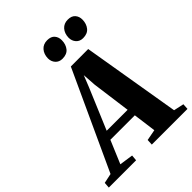

<svg xmlns="http://www.w3.org/2000/svg" viewBox="-348 -1124 1271 1271"><g transform="rotate(-45 287.5 -489.0)"><path d="M-81.5 0 -78.5 -41 -10 -55.5 307.5 -744.5 470.5 -745 586 -56.5 657.5 -41 655 0H321L323 -41L400 -55.5L378.5 -216.5H149.5L81.5 -55L177.5 -41L174 0ZM174.5 -276H370.5L334 -547.5L327.5 -643.5L295 -562ZM305 -819.5Q274.5 -819.5 256.2 -839.8Q238 -860 238 -890Q239 -929 260.8 -953.8Q282.5 -978.5 319.5 -978.5Q355 -978.5 372 -958.5Q389 -938.5 388.5 -909Q388 -871 367.5 -845.2Q347 -819.5 305 -819.5ZM498 -819.5Q467.5 -819.5 449.5 -839.8Q431.5 -860 431.5 -890Q432.5 -929 454.2 -953.8Q476 -978.5 512.5 -978.5Q547.5 -978.5 564.8 -958.5Q582 -938.5 581.5 -909Q581 -871 560.2 -845.2Q539.5 -819.5 498 -819.5Z"/></g></svg>

Font: Merriweather 60pt Black
Style: Italic
Weight: 900
Italic angle: -7.8°
Version: Version 2.101